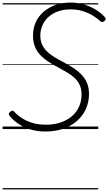

<svg xmlns="http://www.w3.org/2000/svg" viewBox="-20 -1005 843 1495"><path d="M334 19Q280 19 234.5 7.5Q189 -4 154 -22.5Q119 -41 93.5 -63Q68 -85 53 -105Q47 -112 49 -120Q51 -128 60 -135Q71 -144 78 -143Q85 -142 92 -134Q116 -107 151.5 -84.5Q187 -62 233 -48Q279 -34 337 -34Q400 -34 451 -51Q502 -68 539 -99.5Q576 -131 595.5 -174.5Q615 -218 615 -271Q615 -311 601.5 -341Q588 -371 564.5 -394.5Q541 -418 508.5 -437.5Q476 -457 437 -478Q406 -494 376.5 -512Q347 -530 321.5 -550.5Q296 -571 277 -596.5Q258 -622 247.5 -654.5Q237 -687 237 -727Q237 -784 258 -831Q279 -878 318.5 -912.5Q358 -947 411.5 -966Q465 -985 530 -985Q583 -985 632.5 -970.5Q682 -956 724 -930.5Q766 -905 795 -873Q804 -864 803 -856.5Q802 -849 793 -841Q784 -833 776 -833.5Q768 -834 761 -840Q729 -869 692.5 -889.5Q656 -910 615.5 -921Q575 -932 530 -932Q478 -932 435 -917.5Q392 -903 360.5 -875.5Q329 -848 311.5 -810.5Q294 -773 294 -728Q294 -689 307 -660Q320 -631 343 -607.5Q366 -584 398 -564Q430 -544 468 -524Q510 -502 547 -478.5Q584 -455 612.5 -426Q641 -397 657 -360Q673 -323 673 -273Q673 -210 648.5 -156Q624 -102 579 -63Q534 -24 472 -2.5Q410 19 334 19ZM0 460H745V470H0ZM0 -20H745V0H0ZM0 -505H745V-500H0ZM0 -980H745V-970H0Z"/></svg>

Font: Playwrite NO Guides
Style: Regular
Weight: 400
Designer: Veronika Burian, José Scaglione
Foundry: TypeTogether
Version: Version 1.003